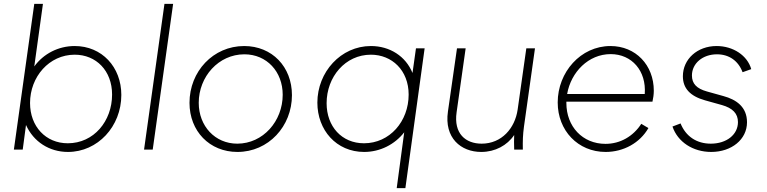

<svg xmlns="http://www.w3.org/2000/svg" viewBox="-20 -777 3983 997"><path d="M333 12C487 12 610 -120 610 -284C610 -429 509 -538 368 -538C283 -538 206 -498 158 -432L203 -757H158L52 0H98L115 -128C154 -41 236 12 333 12ZM136 -242C136 -378 235 -493 368 -493C479 -493 562 -410 562 -286C562 -148 467 -33 332 -33C218 -33 136 -120 136 -242Z M728 0H773L879 -757H834Z M1213 12C1374 12 1496 -121 1496 -283C1496 -430 1393 -538 1248 -538C1087 -538 964 -406 964 -243C964 -96 1068 12 1213 12ZM1012 -243C1012 -379 1115 -495 1249 -495C1365 -495 1448 -405 1448 -285C1448 -148 1346 -31 1212 -31C1097 -31 1012 -122 1012 -243Z M2040 200H2085L2185 -526H2140L2122 -398C2087 -485 2004 -538 1906 -538C1750 -538 1628 -403 1628 -244C1628 -102 1726 12 1871 12C1954 12 2030 -27 2079 -90ZM1676 -241C1676 -378 1773 -493 1906 -493C2015 -493 2102 -412 2102 -286C2102 -147 2004 -33 1870 -33C1755 -33 1676 -120 1676 -241Z M2479 12C2551 12 2614 -22 2650 -76C2649 -53 2649 -30 2650 0H2695C2694 -45 2695 -77 2701 -121L2758 -526H2713L2668 -208C2654 -111 2585 -31 2481 -31C2398 -31 2335 -83 2351 -194L2398 -526H2353L2306 -198C2286 -61 2373 12 2479 12Z M3125 12C3218 12 3303 -35 3347 -112L3310 -134C3268 -69 3201 -30 3124 -30C3005 -30 2921 -120 2921 -242V-249H3368C3372 -266 3375 -287 3375 -306C3375 -439 3281 -538 3150 -538C2995 -538 2876 -402 2876 -245C2876 -99 2981 12 3125 12ZM2925 -289C2945 -403 3036 -496 3151 -496C3261 -496 3337 -409 3328 -289Z M3673 12C3779 12 3859 -53 3859 -142C3859 -222 3803 -260 3737 -278L3651 -302C3597 -317 3573 -343 3573 -385C3573 -448 3629 -495 3703 -495C3766 -495 3814 -461 3836 -402L3881 -418C3861 -489 3787 -538 3701 -538C3601 -538 3526 -470 3526 -381C3526 -319 3563 -278 3641 -256L3727 -232C3785 -216 3812 -187 3812 -143C3812 -78 3753 -31 3671 -31C3597 -31 3541 -69 3514 -136L3472 -120C3499 -40 3578 12 3673 12Z"/></svg>

Font: Mluvka ExtraLight
Style: Italic
Weight: 200
Italic angle: -8°
Designer: Modified by Jiří Krblich, Original typeface by Gumpita Rahayu
Foundry: Gumpita Rahayu & Jiří Krblich
Version: Version 2.000;Glyphs 3.1.1 (3134)